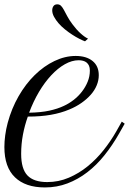

<svg xmlns="http://www.w3.org/2000/svg" viewBox="-37 -842 586 872"><path d="M167 9.3Q78.6 9.3 30.8 -36.9Q-17.1 -83 -17.1 -174.3Q-17.1 -199.2 -13.4 -227.1Q-9.8 -254.9 -2 -284.2Q15.6 -349.6 47.6 -405.3Q79.6 -460.9 121.1 -501.5Q162.6 -542 210.4 -564.9Q258.3 -587.9 306.6 -587.9Q355.5 -587.9 383.5 -564.9Q411.6 -542 411.6 -500.5Q411.6 -477.1 402.3 -454.6Q393.1 -432.1 375.5 -412.1Q357.9 -392.1 333.3 -374.8Q308.6 -357.4 277.8 -344.7Q239.7 -328.6 193.8 -320.6Q147.9 -312.5 89.4 -312.5Q75.2 -272.9 67.1 -230.2Q59.1 -187.5 59.1 -143.1Q59.1 -75.2 87.6 -45.2Q116.2 -15.1 177.7 -15.1Q229 -15.1 275.4 -34.9Q321.8 -54.7 361.3 -86.9Q400.9 -119.1 433.6 -160.4Q466.3 -201.7 490.7 -244.6L516.1 -289.6L529.3 -280.3L503.9 -235.4Q473.6 -182.1 437.7 -137.2Q401.9 -92.3 359.6 -59.8Q317.4 -27.3 269.3 -9Q221.2 9.3 167 9.3ZM320.3 -568.4Q289.6 -568.4 257.6 -550.3Q225.6 -532.2 195.8 -500.2Q166 -468.3 140.1 -424.8Q114.3 -381.3 95.2 -330.1Q148.9 -331.1 187 -339.4Q225.1 -347.7 253.4 -361.3Q275.9 -371.6 297.1 -387.9Q318.4 -404.3 334.7 -425.3Q351.1 -446.3 361.1 -470.7Q371.1 -495.1 371.1 -521.5Q371.1 -534.7 367.2 -543.5Q363.3 -552.2 356.4 -557.9Q349.6 -563.5 340.3 -565.9Q331.1 -568.4 320.3 -568.4ZM349.1 -654.3Q338.4 -658.2 323 -666Q307.6 -673.8 291 -684.6Q274.4 -695.3 258.1 -708.5Q241.7 -721.7 229 -736.3Q216.3 -751 208.3 -765.9Q200.2 -780.8 200.2 -794.9Q200.2 -806.2 205.8 -814.2Q211.4 -822.3 223.1 -822.3Q233.4 -822.3 240 -815.7Q246.6 -809.1 253.2 -796.9Q259.8 -784.7 268.6 -768.1Q277.3 -751.5 292 -731.9Q309.1 -708.5 328.4 -690.9Q347.7 -673.3 362.8 -666.5Z"/></svg>

Font: Petit Formal Script
Style: Regular
Weight: 400
Version: Version 1.001; ttfautohint (v0.8) -G 200 -r 50